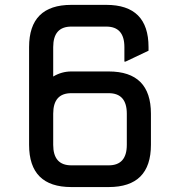

<svg xmlns="http://www.w3.org/2000/svg" viewBox="-20 -757 728 777"><path d="M268.6 -87.9H419.9Q493.2 -87.9 493.2 -170.9V-296.9Q493.2 -379.9 419.9 -379.9H268.6Q195.3 -379.9 195.3 -296.9V-170.9Q195.3 -87.9 268.6 -87.9ZM268.6 0Q97.7 0 97.7 -170.9V-566.4Q97.7 -737.3 268.6 -737.3H410.2Q581.1 -737.3 581.1 -566.4V-551.8L488.3 -507.8H483.4V-566.4Q483.4 -649.4 410.2 -649.4H268.6Q195.3 -649.4 195.3 -566.4V-447.3Q229.5 -467.8 268.6 -467.8H419.9Q590.8 -467.8 590.8 -296.9V-170.9Q590.8 0 419.9 0Z"/></svg>

Font: Nova Square
Style: Book
Weight: 400
Version: Version 2.000